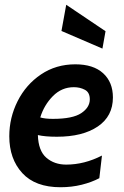

<svg xmlns="http://www.w3.org/2000/svg" viewBox="-20 -776 519 806"><path d="M19 -204Q19 -282 54 -351.5Q89 -421 152 -463.5Q215 -506 296 -506Q372 -506 413 -468.5Q454 -431 454 -367Q454 -288 390.5 -245Q327 -202 219 -202Q169 -202 139 -209Q141 -143 174.5 -114Q208 -85 258 -85Q334 -85 408 -123L397 -28Q365 -11 323 -0.5Q281 10 234 10Q128 10 73.5 -49.5Q19 -109 19 -204ZM357 -359Q357 -388 336.5 -399Q316 -410 290 -410Q239 -410 202 -372.5Q165 -335 149 -283Q169 -277 202 -277Q285 -277 321 -301Q357 -325 357 -359ZM238 -646 258 -756 423 -645 410 -572Z"/></svg>

Font: Cabin SemiBold
Style: Italic
Weight: 600
Italic angle: -7°
Designer: Pablo Impallari
Foundry: Pablo Impallari. http://www.impallari.com Igino Marini. http://www.ikern.com
Version: Version 2.200